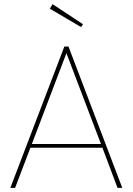

<svg xmlns="http://www.w3.org/2000/svg" viewBox="-20 -908 641 928"><path d="M475 -194H127L53 0H30L291 -683H311L571 0H548ZM468 -212 301 -651 134 -212ZM221 -866 234 -888 381 -791 372 -777Z"/></svg>

Font: Fz Poppins Thin
Style: Regular
Weight: 100
Designer: Ninad Kale (Devanagari), Jonny Pinhorn (Latin)
Foundry: Indian Type Foundry
Version: Vit hóa bi Vntype.Com & FontZin.Com